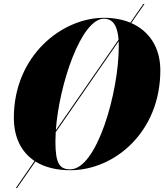

<svg xmlns="http://www.w3.org/2000/svg" viewBox="-20 -850 830 970"><path d="M335 10C558 10 790 -182 790 -495C790 -609 735 -693 643 -733.5L710 -830H704L638.5 -735.5C600 -751.5 555 -760 505 -760C292 -760 50 -568 50 -255C50 -157.5 86.5 -82 154.5 -37L60 100H66L159 -34C204.5 -5.5 263.5 10 335 10ZM505 -755.5C551.5 -755.5 573.5 -718.5 579 -649.5L262 -192C279 -425.5 390.5 -755.5 505 -755.5ZM260 -135C260 -150 260.5 -166 261.5 -182L579.5 -641.5C580 -633 580 -624 580 -615C580 -383 469 5.5 335 5.5C281 5.5 260 -23.5 260 -135Z"/></svg>

Font: Bodoni* 36pt Fatface
Style: Italic
Weight: 900
Italic angle: -13°
Version: Version 2.3